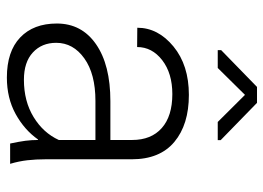

<svg xmlns="http://www.w3.org/2000/svg" viewBox="-128 -656 793 578"><g transform="rotate(90 269.0 -366.5)"><path d="M411.6 0Q405.8 -27.3 403.3 -45.9Q400.9 -64.5 400.9 -83.5L399.4 -84Q370.6 -43 322.8 -16.6Q274.9 9.8 212.9 9.8Q134.3 9.8 92.3 -30.3Q50.3 -70.3 50.3 -140.6Q50.3 -215.3 112.5 -258.5Q174.8 -301.8 284.2 -301.8H400.9V-367.2Q400.9 -424.8 365 -456.5Q329.1 -488.3 262.7 -488.3Q200.2 -488.3 160.6 -457.8Q121.1 -427.2 121.1 -382.3L63 -382.8Q63 -445.3 119.4 -491.7Q175.8 -538.1 265.1 -538.1Q354.5 -538.1 406.7 -494.4Q459 -450.7 459 -366.2V-106.4Q459 -78.1 461.9 -52.2Q464.8 -26.4 472.7 0ZM219.7 -41.5Q284.2 -41.5 331.8 -70.6Q379.4 -99.6 400.9 -146.5V-256.8H283.2Q202.1 -256.8 155.3 -223.4Q108.4 -189.9 108.4 -138.7Q108.4 -95.2 137.5 -68.4Q166.5 -41.5 219.7 -41.5ZM401.4 -633.8V-625H346.7L265.1 -707L184.1 -625H130.4V-635.3L241.2 -743.2H289.1Z"/></g></svg>

Font: Roboto Web
Style: Light
Weight: 300
Designer: Google
Version: Version 1.200310; 2013